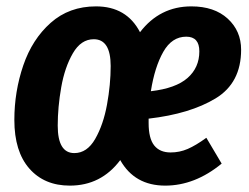

<svg xmlns="http://www.w3.org/2000/svg" viewBox="-20 -566 782 602"><path d="M736 -410Q736 -306 656 -257.5Q576 -209 446 -194V-180Q446 -132 463.5 -110Q481 -88 515 -88Q543 -88 568.5 -99Q594 -110 627 -134L675 -53Q591 16 498 16Q402 16 357 -64Q297 16 199 16Q119 16 72 -37.5Q25 -91 25 -190Q25 -279 53 -361Q81 -443 139 -494.5Q197 -546 281 -546Q377 -546 419 -465Q481 -546 580 -546Q652 -546 694 -507.5Q736 -469 736 -410ZM605 -405Q605 -451 564 -451Q519 -451 492 -403.5Q465 -356 453 -280Q531 -289 568 -321.5Q605 -354 605 -405ZM327 -359Q327 -443 274 -443Q234 -443 208.5 -399Q183 -355 172 -292.5Q161 -230 161 -172Q161 -86 213 -86Q253 -86 278.5 -130.5Q304 -175 315.5 -238Q327 -301 327 -359Z"/></svg>

Font: Fira Sans Compressed SemiBold
Style: Italic
Weight: 600
Width: 1
Italic angle: -8°
Designer: bBox Type GmbH & Carrois Corporate GbR & Edenspiekermann AG
Foundry: bBox Type GmbH & Carrois Corporate GbR & Edenspiekermann AG
Version: Version 4.301